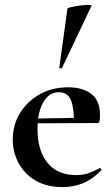

<svg xmlns="http://www.w3.org/2000/svg" viewBox="-20 -751 458 783"><path d="M235 12Q170 12 124.5 -15Q79 -42 55.5 -86.5Q32 -131 32 -182Q32 -241 61 -289Q90 -337 141 -366Q192 -395 258 -395Q317 -395 352.5 -368Q388 -341 388 -280Q388 -267 386 -258Q384 -249 377 -249H281Q283 -306 270 -340.5Q257 -375 220 -375Q180 -375 156.5 -334Q133 -293 133 -225Q133 -167 151 -125Q169 -83 204 -60Q239 -37 290 -37Q320 -37 340.5 -44.5Q361 -52 386 -65Q388 -67 391.5 -63Q395 -59 393 -56Q356 -19 317.5 -3.5Q279 12 235 12ZM98 -248 97 -267 316 -271V-249ZM233 -474Q232 -471 226.5 -472.5Q221 -474 222 -476L255 -716Q257 -719 272.5 -722.5Q288 -726 307.5 -728.5Q327 -731 341 -731Q355 -731 353 -727Z"/></svg>

Font: Cormorant Garamond Light
Style: Regular
Weight: 300
Designer: Christian Thalmann (Catharsis Fonts)
Foundry: Catharsis Fonts
Version: Version 4.001